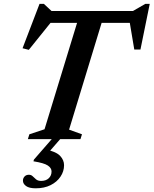

<svg xmlns="http://www.w3.org/2000/svg" viewBox="-20 -734 810 1013"><path d="M694.5 -613.5H195L259.5 -629.5L132 -471L99 -479.5L188.5 -713.5H211.5L263.5 -665L217.5 -676H718L662.5 -665L746.5 -713.5H770L721 -472.5H688.5L662 -630.5ZM394 -637.5H523.5L344.5 -50L412.5 -25.5L404.5 0H127L135 -25.5L215 -52ZM168.5 259.5Q134 259.5 117.5 247.5Q101 235.5 101 219Q101 206.5 109.5 197.2Q118 188 132.5 188Q144.5 188 152.5 196Q160.5 204 170.2 212.2Q180 220.5 197 220.5Q222.5 220.5 237.2 206.5Q252 192.5 252 170.5Q252 152.5 232.2 139.2Q212.5 126 156.5 117L159 108L273.5 -23.5H318L205 106.5L220 54.5Q276 66 297 88.2Q318 110.5 318 137.5Q318 170 299.2 198Q280.5 226 247 242.8Q213.5 259.5 168.5 259.5Z"/></svg>

Font: Newsreader 16pt 16pt SemiBold
Style: Italic
Weight: 600
Italic angle: -17°
Version: Version 1.003